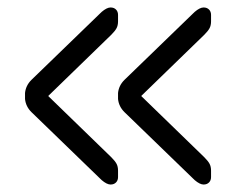

<svg xmlns="http://www.w3.org/2000/svg" viewBox="-20 -586 643 514"><path d="M276 -92Q266 -92 252 -104L64 -286Q49 -301 47 -321V-337Q49 -357 64 -372L252 -554Q266 -566 276 -566Q285 -566 290.5 -560.5Q296 -555 296 -546V-529Q296 -518 292 -510.5Q288 -503 278 -493L109 -329L278 -165Q288 -155 292 -147.5Q296 -140 296 -129V-112Q296 -103 290.5 -97.5Q285 -92 276 -92ZM525 -92Q515 -92 501 -104L313 -286Q298 -301 296 -321V-337Q298 -357 313 -372L501 -554Q515 -566 525 -566Q534 -566 539.5 -560.5Q545 -555 545 -546V-529Q545 -518 541 -510.5Q537 -503 527 -493L358 -329L527 -165Q537 -155 541 -147.5Q545 -140 545 -129V-112Q545 -103 539.5 -97.5Q534 -92 525 -92Z"/></svg>

Font: Rubik AZ
Style: Regular
Weight: 300
Designer: Hubert and Fischer
Foundry: Hubert & Fischer
Version: Version 2.000